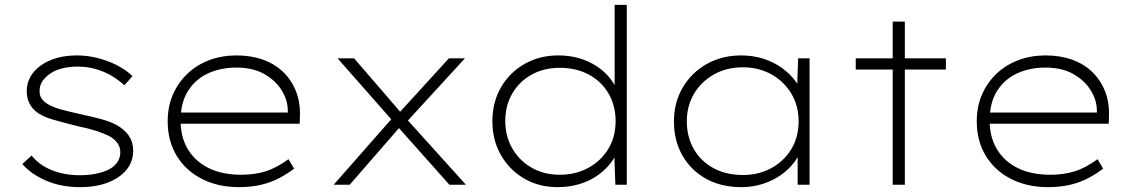

<svg xmlns="http://www.w3.org/2000/svg" viewBox="-20 -760 4653 790"><path d="M310 10Q231 10 169 -17Q107 -44 72 -85L110 -120Q142 -80 194 -59.5Q246 -39 308 -39Q343 -39 373.5 -45Q404 -51 426.5 -62Q449 -73 462 -91.5Q475 -110 475 -134Q475 -174 430 -200Q408 -211 375.5 -221.5Q343 -232 299 -241Q239 -256 196 -268.5Q153 -281 128 -301Q109 -317 99.5 -338Q90 -359 90 -385Q90 -417 105 -444Q120 -471 148.5 -491Q177 -511 214 -521.5Q251 -532 297 -532Q338 -532 380.5 -521.5Q423 -511 460.5 -492Q498 -473 525 -447L492 -409Q468 -431 438.5 -448.5Q409 -466 373.5 -476Q338 -486 299 -486Q268 -486 239.5 -479.5Q211 -473 190 -459.5Q169 -446 156 -428Q143 -410 143 -388Q142 -369 150 -356.5Q158 -344 173 -334Q194 -320 228 -310.5Q262 -301 312 -290Q359 -280 396 -270Q433 -260 459 -246Q493 -227 510.5 -201Q528 -175 528 -140Q528 -95 500.5 -61.5Q473 -28 424 -9Q375 10 310 10Z M963 10Q877 10 810.5 -24Q744 -58 707 -119Q670 -180 670 -261Q670 -322 691.5 -371Q713 -420 751 -456.5Q789 -493 841 -512.5Q893 -532 953 -532Q1013 -532 1062 -514.5Q1111 -497 1145.5 -463.5Q1180 -430 1198 -384Q1216 -338 1214 -282L1213 -251H710V-297H1186L1165 -283L1164 -307Q1164 -347 1139.5 -387.5Q1115 -428 1068 -455Q1021 -482 952 -482Q889 -482 837 -458.5Q785 -435 754 -386.5Q723 -338 723 -264Q723 -196 753 -146Q783 -96 838.5 -68.5Q894 -41 973 -41Q1026 -41 1071 -54.5Q1116 -68 1167 -105L1190 -66Q1164 -46 1130.5 -28Q1097 -10 1055.5 0Q1014 10 963 10Z M1829 0 1609 -247 1604 -253 1369 -520H1437L1644 -280L1647 -277L1897 0ZM1353 0 1601 -282 1633 -246 1419 0ZM1651 -256 1619 -292 1827 -520H1893Z M2274 10Q2197 10 2136.5 -25.5Q2076 -61 2041 -122Q2006 -183 2006 -261Q2006 -340 2041.5 -401Q2077 -462 2138.5 -497Q2200 -532 2277 -532Q2323 -532 2362.5 -520.5Q2402 -509 2434.5 -488Q2467 -467 2491 -436.5Q2515 -406 2528 -370L2509 -386V-740H2559V0H2512L2507 -140L2527 -153Q2515 -117 2491 -87Q2467 -57 2434 -35Q2401 -13 2360.5 -1.5Q2320 10 2274 10ZM2283 -41Q2349 -41 2401 -69.5Q2453 -98 2483 -147.5Q2513 -197 2513 -262Q2513 -325 2484 -375Q2455 -425 2403 -453Q2351 -481 2283 -481Q2218 -481 2167.5 -453Q2117 -425 2088 -375.5Q2059 -326 2059 -262Q2059 -199 2088 -149Q2117 -99 2167.5 -70Q2218 -41 2283 -41Z M3031 10Q2947 10 2885 -24.5Q2823 -59 2788 -120Q2753 -181 2753 -260Q2753 -339 2789.5 -400.5Q2826 -462 2888.5 -497Q2951 -532 3030 -532Q3078 -532 3120.5 -518.5Q3163 -505 3196.5 -481Q3230 -457 3252 -427.5Q3274 -398 3280 -365L3259 -376L3264 -520H3311V0H3262V-138L3280 -159Q3272 -125 3249.5 -94.5Q3227 -64 3194 -40.5Q3161 -17 3119 -3.5Q3077 10 3031 10ZM3037 -40Q3102 -40 3154 -68.5Q3206 -97 3236 -146.5Q3266 -196 3266 -261Q3266 -324 3236.5 -374Q3207 -424 3155 -453.5Q3103 -483 3037 -483Q2969 -483 2917 -453.5Q2865 -424 2835.5 -374Q2806 -324 2806 -261Q2806 -197 2834.5 -147Q2863 -97 2915 -68.5Q2967 -40 3037 -40Z M3653 0V-671H3703V0ZM3501 -474V-520H3872V-474Z M4292 10Q4206 10 4139.5 -24Q4073 -58 4036 -119Q3999 -180 3999 -261Q3999 -322 4020.5 -371Q4042 -420 4080 -456.5Q4118 -493 4170 -512.5Q4222 -532 4282 -532Q4342 -532 4391 -514.5Q4440 -497 4474.5 -463.5Q4509 -430 4527 -384Q4545 -338 4543 -282L4542 -251H4039V-297H4515L4494 -283L4493 -307Q4493 -347 4468.5 -387.5Q4444 -428 4397 -455Q4350 -482 4281 -482Q4218 -482 4166 -458.5Q4114 -435 4083 -386.5Q4052 -338 4052 -264Q4052 -196 4082 -146Q4112 -96 4167.5 -68.5Q4223 -41 4302 -41Q4355 -41 4400 -54.5Q4445 -68 4496 -105L4519 -66Q4493 -46 4459.5 -28Q4426 -10 4384.5 0Q4343 10 4292 10Z"/></svg>

Font: Lexend Exa ExtraLight
Style: Regular
Weight: 250
Designer: Bonnie Shaver-Troup, Thomas Jockin
Foundry: Lexend
Version: Version 1.007